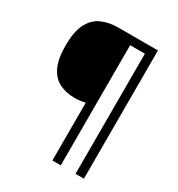

<svg xmlns="http://www.w3.org/2000/svg" viewBox="-205 -892 1065 1150"><g transform="rotate(30 327.5 -316.5)"><path d="M549 127H491V-704H389V127H331V-273Q316 -269 296.5 -266.5Q277 -264 260 -264Q198 -264 152 -287Q106 -310 80.5 -364Q55 -418 55 -509Q55 -605 82.5 -659.5Q110 -714 160 -737Q210 -760 275 -760H549Z"/></g></svg>

Font: Noto Sans Thai
Style: Regular
Weight: 400
Designer: Monotype Design Team
Foundry: Monotype Imaging Inc.
Version: Version 2.001